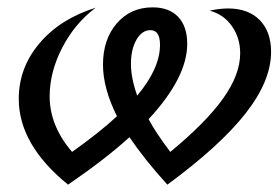

<svg xmlns="http://www.w3.org/2000/svg" viewBox="-20 -496 757 522"><path d="M600 -473Q655 -473 686 -441.5Q717 -410 717 -355Q717 -276 647.5 -187.5Q578 -99 435 6Q374 -61 332 -123Q266 -63 165 6Q31 -103 31 -227Q31 -312 87.5 -378.5Q144 -445 240 -475Q183 -432 149 -366Q115 -300 115 -234Q115 -154 176 -83Q252 -137 298 -180Q260 -256 260 -320Q260 -389 297.5 -432.5Q335 -476 395 -476Q440 -476 464.5 -450Q489 -424 489 -377Q489 -285 384 -172Q403 -136 443 -83Q539 -162 586 -227.5Q633 -293 633 -351Q633 -393 610.5 -425Q588 -457 550 -467Q577 -473 600 -473ZM336 -322Q336 -284 353 -236Q415 -310 415 -374Q415 -414 389 -414Q366 -414 351 -388Q336 -362 336 -322Z"/></svg>

Font: Srisakdi
Style: Bold
Weight: 700
Designer: Cadson Demak Co.,Ltd.
Foundry: Cadson Demak Co.,Ltd.
Version: Version 1.000